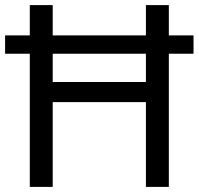

<svg xmlns="http://www.w3.org/2000/svg" viewBox="-20 -734 781 754"><path d="M97 0V-523H0V-595H97V-714H187V-595H553V-714H643V-595H740V-523H643V0H553V-333H187V0ZM187 -412H553V-523H187Z"/></svg>

Font: Noto Sans Symbols 2
Style: Regular
Weight: 400
Designer: Monotype Design Team
Foundry: Monotype Imaging Inc.
Version: Version 2.008; ttfautohint (v1.8.4.7-5d5b)